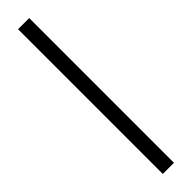

<svg xmlns="http://www.w3.org/2000/svg" viewBox="-385 -812 1059 1059"><g transform="rotate(-45 144.5 -282.5)"><path d="M101 282V-847H188V282Z"/></g></svg>

Font: Noto Sans SC Thin SemiBold
Style: Regular
Weight: 600
Version: Version 2.004-H2;hotconv 1.0.118;makeotfexe 2.5.65603